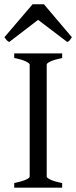

<svg xmlns="http://www.w3.org/2000/svg" viewBox="-31 -860 349 880"><path d="M34.2 0V-21Q67.4 -27.8 86.2 -35.9Q105 -43.9 105 -50.8V-564Q105 -569.8 87.2 -578.6Q69.3 -587.4 34.2 -594.2V-615.2H253.9V-594.2Q220.7 -587.4 201.9 -579.1Q183.1 -570.8 183.1 -564V-50.8Q183.1 -44.9 200.9 -36.4Q218.8 -27.8 253.9 -21V0ZM298.3 -689.5Q292.5 -680.2 289.1 -675.8Q285.6 -671.4 277.3 -667.5L143.6 -769L11.2 -667.5Q7.3 -669.4 4.6 -671.4Q2 -673.3 -0.2 -675.8Q-2.4 -678.2 -4.9 -681.6Q-7.3 -685.1 -10.7 -689.5L118.2 -840.3H170.4Z"/></svg>

Font: Noto Serif Devanagari
Style: Regular
Weight: 400
Designer: Monotype Design Team
Foundry: Monotype Imaging Inc.
Version: Version 1.01